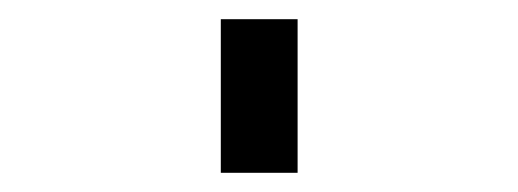

<svg xmlns="http://www.w3.org/2000/svg" viewBox="-20 34 540 200"><path d="M210 214V54H290V214Z"/></svg>

Font: Iosevka SS08
Style: Regular
Weight: 400
Monospace: yes
Designer: Belleve Invis
Foundry: Belleve Invis
Version: 2.1.0; ttfautohint (v1.8.2)